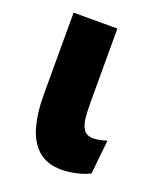

<svg xmlns="http://www.w3.org/2000/svg" viewBox="-106 -591 569 673"><g transform="rotate(20 178.5 -254.0)"><path d="M305.3 -11.7Q278.8 1.2 250.8 6.6Q222.8 12 201.5 12Q146.3 12 113.8 -17.1Q81.3 -46.2 67.4 -96.6Q53.5 -147 53.5 -210.5V-520H216.8V-244.7Q216.8 -217.2 219 -190.2Q221.2 -163.3 232.2 -146.3Q243.2 -129.3 268.7 -129.3Q279.7 -129.3 293.3 -132.2Q307 -135.2 318.5 -138.8Z"/></g></svg>

Font: Murecho Thin
Style: Regular
Weight: 100
Designer: Neil Summerour
Foundry: Positype
Version: Version 1.010